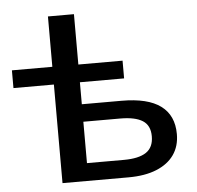

<svg xmlns="http://www.w3.org/2000/svg" viewBox="-51 -757 830 809"><g transform="rotate(-5 364.0 -352.5)"><path d="M181 0V-417H10V-492H181V-705H291V-492H478V-417H291V-324H459Q570 -324 624.5 -283.5Q679 -243 679 -164Q679 -113 653.5 -76.5Q628 -40 579 -20Q530 0 460 0ZM291 -75H447Q510 -75 541.5 -96Q573 -117 573 -164Q573 -210 541.5 -230Q510 -250 447 -250H291Z"/></g></svg>

Font: Nunito Sans 10pt SemiExpanded SemiBold
Style: Regular
Weight: 600
Width: 6
Designer: Vernon Adams
Foundry: Vernon Adams
Version: Version 3.101;gftools[0.9.27]